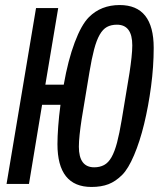

<svg xmlns="http://www.w3.org/2000/svg" viewBox="-20 -730 640 762"><path d="M343 12Q208 12 208 -158Q208 -187 211 -228Q214 -269 220 -314H147L95 0H6L123 -698H211L160 -394H233Q250 -491 276.5 -561.5Q303 -632 333 -662Q381 -710 455 -710Q590 -710 590 -540Q590 -466 579.5 -387Q569 -308 552 -238Q535 -168 512 -114Q489 -60 465 -36Q439 -10 410.5 1Q382 12 343 12ZM354 -66Q376 -66 393 -75Q410 -84 422.5 -106Q435 -128 444.5 -164Q454 -200 463 -254L494 -441Q499 -474 502 -502Q505 -530 505 -550Q505 -632 444 -632Q421 -632 404.5 -623Q388 -614 375.5 -592Q363 -570 353.5 -534Q344 -498 335 -444L304 -257Q299 -224 296 -196Q293 -168 293 -148Q293 -66 354 -66Z"/></svg>

Font: IBM Plex Mono Text
Style: Italic
Weight: 450
Italic angle: -9°
Monospace: yes
Designer: Mike Abbink, Paul van der Laan, Pieter van Rosmalen
Foundry: Bold Monday
Version: Version 2.1